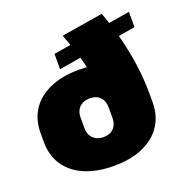

<svg xmlns="http://www.w3.org/2000/svg" viewBox="-143 -924 1006 1061"><g transform="rotate(-20 360.0 -393.5)"><path d="M348 13Q249 13 177 -18Q105 -49 66.5 -107Q28 -165 28 -244V-296Q28 -376 66.5 -433.5Q105 -491 177 -522Q249 -553 348 -553Q431 -553 490.5 -528Q550 -503 582 -459.5Q614 -416 614 -362L411 -441Q405 -499 393 -551.5Q381 -604 364 -655.5Q347 -707 327 -760L571 -800Q602 -716 623.5 -631.5Q645 -547 656.5 -463Q668 -379 668 -296V-244Q668 -165 629 -107Q590 -49 518.5 -18Q447 13 348 13ZM348 -156Q386 -156 408 -178.5Q430 -201 430 -239V-301Q430 -340 408 -362Q386 -384 348 -384Q311 -384 288 -362Q265 -340 265 -301V-239Q265 -201 288 -178.5Q311 -156 348 -156ZM250 -681 716 -759V-669L250 -591Z"/></g></svg>

Font: Pathway Extreme SemiCondensed Black
Style: Regular
Weight: 900
Width: 4
Version: Version 1.001;gftools[0.9.26]